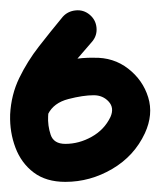

<svg xmlns="http://www.w3.org/2000/svg" viewBox="-33 -322 317 379"><path d="M91 -289Q101 -300 116.5 -301.5Q132 -303 144 -293Q156 -283 157.5 -267.5Q159 -252 149 -240Q131 -219 111 -196Q91 -173 77 -147.5Q63 -122 62 -92Q62 -92 62 -92Q62 -92 62 -92Q62 -93 62 -93Q61 -74 67 -56Q73 -38 96 -38Q123 -38 148 -52Q173 -66 185 -91Q193 -109 181.5 -121.5Q170 -134 152 -134Q152 -134 152 -134Q152 -134 152 -134Q152 -134 152 -134Q152 -134 152 -134Q131 -134 102 -126.5Q73 -119 62 -97Q62 -97 62 -97Q62 -97 62 -97Q55 -83 40.5 -77.5Q26 -72 12 -79Q-2 -86 -7.5 -100.5Q-13 -115 -6 -129Q15 -173 61 -191Q107 -209 152 -208Q152 -208 152 -208Q152 -208 152 -208Q152 -208 152 -208Q152 -208 152 -208Q191 -209 220 -186.5Q249 -164 259.5 -130Q270 -96 253 -59Q232 -14 188.5 11.5Q145 37 96 37Q58 37 33.5 18.5Q9 0 -2.5 -30.5Q-14 -61 -13 -95Q-13 -95 -13 -96Q-13 -96 -13 -96Q-13 -96 -13 -96Q-11 -135 5 -168Q21 -201 44 -230.5Q67 -260 91 -289Q91 -289 91 -289Q91 -289 91 -289Z"/></svg>

Font: FRB American Cursive Guidelines Extrabold
Style: Bold Italic
Weight: 800
Italic angle: -25°
Version: Version 2.0;Modular Font Editor K font №1